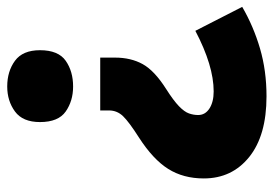

<svg xmlns="http://www.w3.org/2000/svg" viewBox="-136 -628 776 545"><g transform="rotate(90 252.5 -356.0)"><path d="M144 -294Q144 -339 162.5 -372.5Q181 -406 233 -439Q266 -460 282 -475.5Q298 -491 302.5 -504Q307 -517 307 -530Q307 -550 288.5 -562Q270 -574 240 -574Q167 -574 68 -522L0 -655Q55 -687 118 -705.5Q181 -724 254 -724Q365 -724 426 -675Q487 -626 487 -546Q487 -488 460 -445Q433 -402 371 -362Q327 -334 310.5 -317Q294 -300 294 -277V-252H144ZM123 -81Q123 -133 153 -154Q183 -175 226 -175Q267 -175 297 -154Q327 -133 327 -81Q327 -32 297 -10Q267 12 226 12Q183 12 153 -10Q123 -32 123 -81Z"/></g></svg>

Font: Noto Kufi Arabic Black
Style: Regular
Weight: 900
Designer: Monotype Design Team, David Williams, Khaled Hosny
Foundry: Google LLC
Version: Version 2.109; ttfautohint (v1.8.4.7-5d5b)